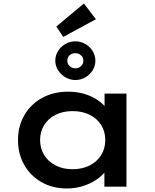

<svg xmlns="http://www.w3.org/2000/svg" viewBox="-20 -1057 879 1087"><path d="M359 10Q278 10 215.5 -25.5Q153 -61 117.5 -123Q82 -185 82 -264Q82 -344 118.5 -406Q155 -468 219 -503Q283 -538 366 -538Q415 -538 457 -525.5Q499 -513 530.5 -492Q562 -471 581.5 -445.5Q601 -420 603 -394L572 -395V-527H696V0H571V-137L598 -134Q595 -109 574.5 -83.5Q554 -58 521.5 -37Q489 -16 447.5 -3Q406 10 359 10ZM391 -99Q446 -99 488 -120.5Q530 -142 553 -179.5Q576 -217 576 -264Q576 -312 553 -349Q530 -386 488 -407Q446 -428 391 -428Q336 -428 294.5 -407Q253 -386 230 -349Q207 -312 207 -264Q207 -217 230 -179.5Q253 -142 294.5 -120.5Q336 -99 391 -99ZM406 -604Q377 -604 351 -619Q325 -634 309 -659Q293 -684 293 -713Q293 -743 308.5 -768Q324 -793 350 -808Q376 -823 406 -823Q437 -823 463 -808Q489 -793 504.5 -768Q520 -743 520 -713Q520 -684 504.5 -659Q489 -634 463 -619Q437 -604 406 -604ZM406 -670Q425 -670 438.5 -682.5Q452 -695 452 -713Q452 -732 438.5 -744Q425 -756 406 -756Q387 -756 374 -744Q361 -732 361 -713Q361 -695 374.5 -682.5Q388 -670 406 -670ZM338 -848 299 -907 455 -1037 523 -948Z"/></svg>

Font: Lexend Giga Medium
Style: Regular
Weight: 500
Designer: Bonnie Shaver-Troup, Thomas Jockin
Foundry: Lexend
Version: Version 1.007